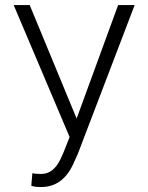

<svg xmlns="http://www.w3.org/2000/svg" viewBox="-20 -731 587 761"><path d="M283.7 -261.2 448.2 -710.9H513.7L288.6 -121.6L269.5 -79.1Q227.5 10.3 143.1 10.3Q114.7 10.3 104 4.9L108.4 -44.9Q117.2 -41.5 143.6 -41.5Q191.9 -41.5 220.2 -101.1L232.4 -128.4L255.9 -188L34.2 -710.9H97.7Z"/></svg>

Font: Roboto Condensed Light
Style: Regular
Weight: 300
Designer: Google
Version: Version 2.134; 2016